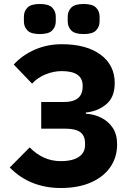

<svg xmlns="http://www.w3.org/2000/svg" viewBox="-20 -932 648 964"><path d="M285 12Q209 12 144.5 -13.5Q80 -39 29 -91L129 -192Q161 -159 200 -141Q239 -123 285 -123Q325 -123 352 -132.5Q379 -142 393 -160Q407 -178 407 -203V-211Q407 -251 383 -268.5Q359 -286 308 -286H187V-420H302Q333 -420 353.5 -428.5Q374 -437 384.5 -454Q395 -471 395 -497V-502Q395 -538 369 -556.5Q343 -575 290 -575Q249 -575 208.5 -558.5Q168 -542 141 -512L49 -608Q93 -656 155.5 -683Q218 -710 290 -710Q414 -710 485 -657.5Q556 -605 556 -515Q556 -444 513.5 -408.5Q471 -373 411 -367V-361Q451 -359 487 -341.5Q523 -324 545.5 -291Q568 -258 568 -207Q568 -142 533.5 -92.5Q499 -43 435.5 -15.5Q372 12 285 12ZM180 -761Q135 -761 117.5 -779.5Q100 -798 100 -824V-849Q100 -875 117.5 -893.5Q135 -912 180 -912Q225 -912 242.5 -893.5Q260 -875 260 -849V-824Q260 -798 242.5 -779.5Q225 -761 180 -761ZM400 -761Q355 -761 337.5 -779.5Q320 -798 320 -824V-849Q320 -875 337.5 -893.5Q355 -912 400 -912Q445 -912 462.5 -893.5Q480 -875 480 -849V-824Q480 -798 462.5 -779.5Q445 -761 400 -761Z"/></svg>

Font: IBM Plex Sans
Style: Bold
Weight: 700
Designer: Mike Abbink, Paul van der Laan, Pieter van Rosmalen
Foundry: Bold Monday
Version: Version 3.201